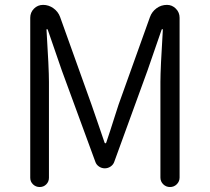

<svg xmlns="http://www.w3.org/2000/svg" viewBox="-20 -752 844 772"><path d="M101.6 -37.1V-680.7Q101.6 -702.1 116.7 -717.3Q131.8 -732.4 153.3 -732.4Q175.8 -732.4 194.8 -718.8Q213.9 -705.1 221.7 -683.6L347.7 -332Q357.4 -305.7 374.5 -254.4Q391.6 -203.1 400.4 -178.7Q401.4 -175.8 403.8 -175.8Q406.2 -175.8 407.2 -178.7Q415 -201.2 423.3 -227.1Q431.6 -252.9 441.4 -283.7Q451.2 -314.5 457 -332L583 -683.6Q590.8 -705.1 609.4 -718.8Q627.9 -732.4 651.4 -732.4Q671.9 -732.4 687 -717.3Q702.1 -702.1 702.1 -680.7V-38.1Q702.1 -22.5 690.9 -11.2Q679.7 0 663.6 0Q647.5 0 636.2 -11.2Q625 -22.5 625 -38.1V-422.9Q625 -475.6 634.8 -632.8Q634.8 -634.8 632.8 -634.8Q630.9 -634.8 629.9 -632.8L573.2 -468.8L439.5 -101.6Q435.5 -89.8 424.8 -82.5Q414.1 -75.2 401.4 -75.2Q388.7 -75.2 377.9 -82.5Q367.2 -89.8 363.3 -101.6L228.5 -468.8L171.9 -632.8Q170.9 -634.8 168.9 -634.8Q167 -634.8 167 -632.8Q176.8 -475.6 176.8 -422.9V-37.1Q176.8 -21.5 166 -10.7Q155.3 0 139.6 0Q124 0 112.8 -10.7Q101.6 -21.5 101.6 -37.1Z"/></svg>

Font: Gen Jyuu Gothic P Normal
Style: Regular
Weight: 300
Designer: [Source Han Sans]
Ryoko NISHIZUKA  (kana & ideographs); Paul D. Hunt (Latin, Greek & Cyrillic); Wenlong ZHANG  (bopomofo
Version: Version 1.002.20150607